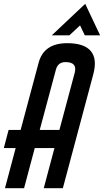

<svg xmlns="http://www.w3.org/2000/svg" viewBox="-80 -985 544 1005"><path d="M339 -852 283 -800H191L366 -965L444 -800H364ZM272 -759Q361 -759 395.5 -717.5Q430 -676 408 -595L249 0H149L205 -210H102L46 0H-54L2 -210H-60L-35 -305H28L122 -656Q149 -759 272 -759ZM311 -604Q326 -660 263 -660Q222 -660 212 -618L128 -305H231Z"/></svg>

Font: Air America
Style: Regular
Weight: 400
Designer: William G. Sherman
Foundry: Aaron Bell – Saja Typeworks
Version: Version 1.100;PS 001.100;hotconv 1.0.88;makeotf.lib2.5.64775